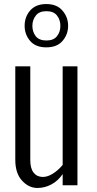

<svg xmlns="http://www.w3.org/2000/svg" viewBox="-20 -911 476 944"><path d="M127.9 -858.9Q155.8 -891.1 207.5 -891.1Q259.8 -891.1 287.1 -858.9Q314.9 -827.1 314.9 -784.2Q314.9 -741.2 287.1 -709.5Q260.3 -678.2 207.5 -678.2Q155.3 -678.2 128.4 -709.5Q101.1 -741.2 101.1 -784.2Q101.1 -827.6 127.9 -858.9ZM155.8 -834Q139.2 -813 139.2 -783.7Q139.2 -754.9 155.3 -733.4Q172.4 -711.9 208 -711.9Q244.1 -711.9 260.3 -733.4Q276.9 -754.4 276.9 -783.7Q276.9 -813.5 260.3 -834.5Q244.1 -856 208 -856Q171.9 -856 155.8 -834ZM55.2 -125V-585H128.9V-124Q128.9 -82.5 145.5 -61.8Q162.1 -41 190.9 -41Q213.9 -41 239.7 -57.1Q265.6 -73.2 288.1 -100.1V-585H360.8V0H288.1V-55.2Q265.6 -22 232.9 -4.4Q200.2 13.2 164.1 13.2Q121.1 13.2 87.9 -23.4Q55.2 -59.6 55.2 -125Z"/></svg>

Font: VL Oswald
Style: Light
Weight: 300
Designer: vernon adams
Foundry: vernon adams
Version: Version ; ttfautohint (v0.92.18-e454-dirty) -l 8 -r 50 -G 20